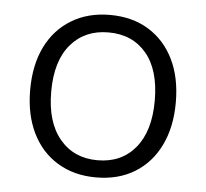

<svg xmlns="http://www.w3.org/2000/svg" viewBox="-43 -539 633 591"><g transform="rotate(5 274.0 -243.0)"><path d="M274 8Q206 8 155 -23Q104 -54 76.5 -110.5Q49 -167 49 -243Q49 -320 76.5 -376Q104 -432 155 -463Q206 -494 274 -494Q343 -494 393.5 -463Q444 -432 471.5 -376Q499 -320 499 -243Q499 -167 471.5 -110.5Q444 -54 393.5 -23Q343 8 274 8ZM274 -45Q348 -45 391 -97Q434 -149 434 -243Q434 -338 391 -389Q348 -440 274 -440Q201 -440 157.5 -389Q114 -338 114 -243Q114 -149 157.5 -97Q201 -45 274 -45Z"/></g></svg>

Font: Chiron GoRound TC L
Style: Regular
Weight: 300
Designer: Ryoko NISHIZUKA 西塚涼子 (kana, bopomofo & ideographs); Paul D. Hunt (Latin, Greek & Cyrillic); Sandoll Communications 산돌커뮤니
Foundry: Adobe
Version: Version 1.000;hotconv 1.1.1;makeotfexe 2.6.0